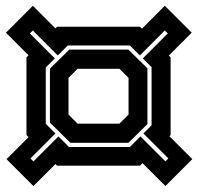

<svg xmlns="http://www.w3.org/2000/svg" viewBox="-24 -630 667 646"><path d="M88.5 -4 -2 -94.5 72 -168.5 65 -175.5V-437L72 -444L-4 -520L86.5 -610.5L162.5 -534.5L168 -540H447L453.5 -533.5L530.5 -610.5L621 -520L544 -443L550 -437V-175.5L546 -171.5L623 -94.5L532.5 -4L455.5 -81L447 -72.5H168L162.5 -78ZM237 -214H378L408.5 -244.5V-368L378 -398.5H237L206.5 -368V-244.5ZM88.5 -87 172.5 -171 208 -135.5H413L448.5 -171L532.5 -87L542.5 -97L458.5 -181L486 -208.5V-404L456.5 -433.5L540.5 -517.5L530.5 -527.5L446.5 -443.5L413 -477H204L170.5 -443.5L86.5 -527.5L76.5 -517.5L160.5 -433.5L130 -403V-213.5L162.5 -181L78.5 -97ZM213 -149.5 144 -217.5V-399L209 -463H408L472 -400V-212.5L408 -149.5Z"/></svg>

Font: Tourney
Style: Bold
Weight: 700
Designer: Tyler Finck
Foundry: Etcetera Type Co
Version: Version 1.015